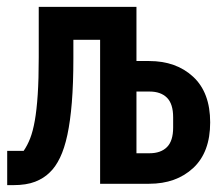

<svg xmlns="http://www.w3.org/2000/svg" viewBox="-20 -536 640 560"><path d="M1 -96H49Q60 -112 68 -132.5Q76 -153 81.5 -184Q87 -215 90 -260Q93 -305 93 -369V-516H378V-358H415Q494 -358 543.5 -312Q593 -266 593 -179Q593 -92 543.5 -46Q494 0 415 0H272V-420H194V-366Q194 -292 189.5 -237Q185 -182 176.5 -142.5Q168 -103 155 -76Q142 -49 125 -33Q108 -16 82.5 -6Q57 4 18 4H1ZM416 -89Q449 -89 467 -107Q485 -125 485 -164V-194Q485 -233 467 -251Q449 -269 416 -269H378V-89Z"/></svg>

Font: IBM Plex Mono SmBld
Style: Regular
Weight: 600
Monospace: yes
Designer: Mike Abbink, Paul van der Laan, Pieter van Rosmalen
Foundry: Bold Monday
Version: Version 2.3